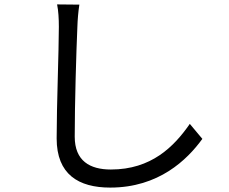

<svg xmlns="http://www.w3.org/2000/svg" viewBox="-20 -800 1040 871"><path d="M340 -779 239 -780C245 -751 247 -715 247 -678C247 -573 237 -320 237 -172C237 -9 336 51 480 51C700 51 829 -75 898 -170L841 -238C769 -134 666 -31 483 -31C388 -31 319 -70 319 -180C319 -329 326 -565 331 -678C332 -711 335 -746 340 -779Z"/></svg>

Font: Noto Sans KR
Style: Regular
Weight: 400
Designer: Ryoko NISHIZUKA 西塚涼子 (kana, bopomofo & ideographs); Paul D. Hunt (Latin, Greek & Cyrillic); Sandoll Communications 산돌커뮤니
Foundry: Adobe
Version: Version 2.004;hotconv 1.0.118;makeotfexe 2.5.65603